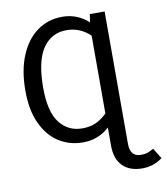

<svg xmlns="http://www.w3.org/2000/svg" viewBox="-97 -781 934 1075"><g transform="rotate(-10 370.0 -244.0)"><path d="M740 175Q690 213 625 213Q554 213 514 173Q474 133 474 57V-46Q411 12 324 12Q248 12 187.5 -26Q127 -64 91 -140.5Q55 -217 55 -328Q55 -445 90.5 -529Q126 -613 188 -657Q250 -701 329 -701Q415 -701 478 -643L485 -689H569V63Q569 137 630 137Q653 137 668.5 131.5Q684 126 703 115ZM474 -126V-568Q417 -623 340 -623Q254 -623 205 -551Q156 -479 156 -328Q156 -191 204.5 -128.5Q253 -66 333 -66Q377 -66 410.5 -81Q444 -96 474 -126Z"/></g></svg>

Font: Fira GO
Style: Regular
Weight: 400
Designer: Carrois Corporate
Foundry: Carrois Corporate GbR
Version: Version 0.300